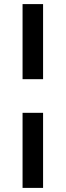

<svg xmlns="http://www.w3.org/2000/svg" viewBox="-20 -743 320 936"><path d="M90 -357V-723H190V-357ZM90 173V-193H190V173Z"/></svg>

Font: Archivo VF Beta
Style: Regular
Weight: 400
Designer: Hector Gatti
Foundry: Omnibus-Type
Version: Version 1.002